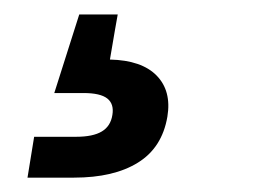

<svg xmlns="http://www.w3.org/2000/svg" viewBox="-20 -42 352 266"><path d="M18.1 204.1 27.3 147.5H85.4Q108.9 147.5 121.1 140.1Q133.3 132.8 135.7 117.2Q138.2 102.1 128.7 94.5Q119.1 86.9 95.7 86.9H55.2L89.8 -22H143.1L139.2 0L132.3 40.5Q176.3 41.5 197 62.7Q217.8 84 211.9 119.6Q204.6 162.6 171.1 183.3Q137.7 204.1 82.5 204.1Z"/></svg>

Font: Inter 28pt SemiBold
Style: Italic
Weight: 600
Italic angle: -9.3988°
Designer: Rasmus Andersson
Foundry: rsms
Version: Version 4.001;git-66647c0bb